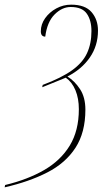

<svg xmlns="http://www.w3.org/2000/svg" viewBox="-106 -563 477 823"><path d="M-84 230Q12 207 83 166Q154 125 193 61Q232 -3 232 -95Q232 -141 217.5 -176Q203 -211 176 -230L75 -189L77 -199Q157 -229 202.5 -261.5Q248 -294 267 -335Q286 -376 286 -430Q286 -476 266 -504.5Q246 -533 197 -533Q160 -533 128 -501Q96 -469 88 -406Q69 -406 69 -429Q69 -459 87.5 -485Q106 -511 135.5 -527Q165 -543 199 -543Q259 -543 286.5 -511Q314 -479 314 -432Q314 -367 279 -316.5Q244 -266 183 -235Q214 -216 237 -181Q260 -146 260 -93Q260 5 217.5 70.5Q175 136 97 176Q19 216 -86 240Z"/></svg>

Font: Noto Serif Display ExtraCondensed Thin
Style: Italic
Weight: 100
Width: 2
Italic angle: -12°
Designer: Monotype Design Team
Foundry: Monotype Imaging Inc.
Version: Version 2.009